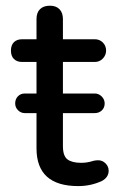

<svg xmlns="http://www.w3.org/2000/svg" viewBox="-20 -629 423 660"><path d="M105.5 -119.1V-240.2H65.4Q51.8 -240.2 42 -250Q32.2 -259.8 32.2 -273.4Q32.2 -288.1 41.5 -297.9Q50.8 -307.6 65.4 -307.6H105.5V-416H56.6Q38.1 -416 27.8 -426.3Q17.6 -436.5 17.6 -455.1Q17.6 -473.6 27.8 -483.9Q38.1 -494.1 56.6 -494.1H105.5V-563.5Q105.5 -585.9 117.7 -597.7Q129.9 -609.4 151.4 -609.4Q172.9 -609.4 184.6 -597.2Q196.3 -585 196.3 -563.5V-494.1H305.7Q322.3 -494.1 333.5 -482.9Q344.7 -471.7 344.7 -455.1Q344.7 -439.5 333.5 -427.7Q322.3 -416 305.7 -416H196.3V-307.6H305.7Q319.3 -307.6 329.6 -297.4Q339.8 -287.1 339.8 -273.4Q339.8 -258.8 330.1 -249.5Q320.3 -240.2 305.7 -240.2H196.3V-127Q196.3 -92.8 211.9 -81.1Q227.5 -69.3 258.8 -69.3Q279.3 -69.3 297.9 -75.2Q299.8 -75.2 300.8 -76.2Q310.5 -78.1 317.4 -78.1Q332 -78.1 342.8 -67.4Q353.5 -56.6 353.5 -42Q353.5 -19.5 330.1 -6.8Q292 10.7 249 10.7Q105.5 10.7 105.5 -119.1Z"/></svg>

Font: jf-openhuninn-2.0
Style: Regular
Weight: 400
Designer: [Kosugi Maru]
Designed by MOTOYA      

[Varela Round]
Joe Prince (Latin component); Avraham Cornfeld (Hebrew component)
Foundry: justfont CO.,LTD.
Version: 2.0